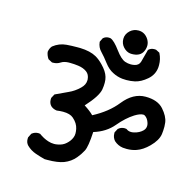

<svg xmlns="http://www.w3.org/2000/svg" viewBox="-105 -869 927 928"><g transform="rotate(15 358.5 -405.0)"><path d="M317.9 -347.2Q348.6 -327.6 365.2 -310.5Q439 -349.1 481.9 -403.3Q530.3 -463.9 591.8 -463.9Q652.8 -463.9 682.1 -430.9Q711.4 -397.9 715.3 -367.7Q716.8 -355 716.8 -347.7Q716.8 -325.7 714.4 -309.6Q709.5 -277.3 675.8 -243.7Q646.5 -214.4 616.2 -204.1Q593.8 -196.3 568.4 -196.3Q558.1 -196.3 548.8 -197.3Q523.9 -200.7 504.4 -218.3Q491.2 -233.4 491.2 -253.9Q491.2 -255.4 491.2 -258.8L501.5 -278.3L502.9 -279.3Q515.6 -290.5 533.2 -290.5Q536.6 -290.5 542 -289.6L543.9 -288.6Q553.7 -280.8 567.9 -280.8Q574.7 -280.8 582.5 -282.7Q608.4 -288.6 625 -305.2Q635.3 -315.9 635.3 -330.1Q635.3 -335.9 633.3 -343.3Q626 -366.7 610.4 -375.5Q607.9 -377.4 603 -377.4Q586.9 -377.4 561.5 -361.8Q523.9 -337.9 488.3 -295.4Q452.1 -252 391.1 -233.4Q387.2 -159.2 375.5 -137Q363.8 -114.7 348.1 -96.2Q326.2 -69.8 293 -57.1Q262.7 -45.9 212.9 -45.9Q200.2 -45.9 198.2 -45.9Q173.3 -52.2 149.9 -60.5Q124.5 -69.3 105 -88.4Q93.3 -100.6 93.3 -119.1Q93.3 -122.6 93.8 -127.4L104 -147.5L105.5 -148.9Q119.1 -159.7 136.7 -159.7Q140.1 -159.7 145.5 -158.7Q168.5 -141.6 192.9 -133.8Q207.5 -128.9 223.1 -128.9Q231.9 -128.9 241.2 -130.9Q266.1 -135.3 281.7 -149.9Q298.3 -164.6 305.7 -182.6Q310.1 -192.9 310.1 -204.1Q310.1 -215.3 307.6 -227.1Q302.2 -253.9 277.3 -275.4Q260.3 -290.5 225.1 -290.5Q210.4 -290.5 193.4 -288.1Q175.3 -290.5 163.6 -301.3Q151.9 -313.5 151.9 -332Q151.9 -335.4 152.3 -340.3L163.1 -360.4L225.6 -389.6Q255.4 -402.8 279.3 -426.3Q299.3 -445.3 299.3 -467.8Q299.3 -469.7 299.3 -472.2Q297.4 -496.6 281.2 -508.3Q263.7 -521 238.3 -524.4Q216.8 -527.3 197.8 -527.3Q192.9 -527.3 188.5 -527.3Q166.5 -526.4 152.8 -517.6Q136.7 -506.8 116.7 -506.8Q114.7 -506.8 111.3 -506.8L91.3 -517.6Q80.6 -533.2 78.1 -550.8Q80.6 -568.8 91.3 -581.1Q121.1 -604.5 157.2 -607.4Q182.6 -609.4 208.5 -609.4Q217.3 -609.4 225.6 -609.4Q275.9 -607.9 307.1 -590.3Q325.7 -579.6 344.2 -560.5Q372.1 -532.2 379.4 -506.3Q383.3 -493.2 383.3 -477.3Q383.3 -461.4 380.4 -443.8Q374 -408.2 317.9 -347.2ZM346.7 -693.8Q353 -693.8 355 -692.9Q374 -686 403.8 -645.5Q430.7 -608.9 452.6 -601.1Q466.8 -596.2 481.4 -596.2Q490.2 -596.2 499.5 -598.1Q521 -602.5 526.9 -621.6Q533.7 -645.5 543.9 -685.1L545.4 -686.5Q556.6 -696.8 573.2 -696.8Q576.7 -696.8 581.5 -696.3L600.6 -686.5L601.6 -684.1Q614.7 -658.2 614.7 -628.4Q614.7 -622.6 614.3 -616.7Q610.8 -579.1 581.5 -554Q552.2 -528.8 522.5 -522Q502 -517.6 480.5 -517.6Q469.2 -517.6 460 -518.6Q434.1 -521.5 411.1 -533.7Q387.2 -545.4 366.9 -572.3Q346.7 -599.1 330.1 -616.2Q311 -635.3 308.6 -661.6V-663.6L317.9 -682.6L318.8 -683.6Q330.1 -693.8 346.7 -693.8ZM434.1 -748Q451.7 -764.2 476.1 -764.2Q508.3 -764.2 526.9 -734.4Q535.6 -719.7 535.6 -704.6Q535.6 -689.5 528.8 -675.3Q515.1 -646 473.6 -646Q468.3 -646 464.8 -646.5Q446.3 -648.9 430.7 -665.5Q415 -682.6 415 -706.3Q415 -730 434.1 -748Z"/></g></svg>

Font: Bakudai
Style: Bold
Weight: 700
Version: Version 1.48